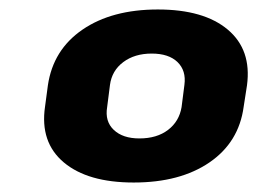

<svg xmlns="http://www.w3.org/2000/svg" viewBox="-20 -738 543 405"><path d="M262 -353Q165 -353 114.5 -395.5Q64 -438 75 -513L81 -558Q92 -633 154 -675.5Q216 -718 313 -718Q410 -718 460.5 -675.5Q511 -633 501 -558L494 -513Q484 -438 422 -395.5Q360 -353 262 -353ZM274 -446Q311 -446 334.5 -464Q358 -482 363 -512L369 -559Q373 -589 354.5 -607Q336 -625 300 -625Q264 -625 240 -607Q216 -589 212 -559L206 -512Q201 -482 220 -464Q239 -446 274 -446Z"/></svg>

Font: Pathway Extreme 8pt Thin 12pt ExtraBold
Style: Italic
Weight: 800
Italic angle: -8°
Version: Version 1.001;gftools[0.9.26]